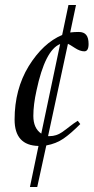

<svg xmlns="http://www.w3.org/2000/svg" viewBox="-20 -567 372 763"><path d="M144 -36C123 -50.2 112.5 -73.7 112.5 -106.4C112.5 -136.2 116.7 -169.8 125 -207C147.7 -314.3 179 -376 219 -392ZM292.5 -440C281.5 -440 270.3 -439.3 259 -438L282 -547H252L227 -428C176.3 -406.7 132 -365.3 94 -304C56.7 -242.7 38 -171.9 38 -91.8C38 -23.3 69.7 11.7 133 13L99 176H128L164 11C190 6.3 212.7 -2.7 232 -16C250.7 -28.7 273 -48 299 -74L289 -87C265.3 -72.4 253.4 -60.4 227 -42C211.7 -31.3 195 -26 177 -26H171L250 -393C254.7 -391 263.8 -385.5 277.5 -376.5C291.2 -367.5 303.7 -363 315 -363C326.3 -363 332 -372.7 332 -392C332 -424.4 320.5 -440 292.5 -440Z"/></svg>

Font: fbb
Style: Italic
Weight: 400
Italic angle: -12°
Designer: David J. Perry, Michael Sharpe
Version: Version 0.991